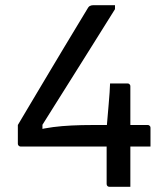

<svg xmlns="http://www.w3.org/2000/svg" viewBox="-20 -720 640 740"><path d="M339.5 -700Q344 -700 352.3 -700Q360.6 -700 371.1 -700Q381.5 -700 392 -700Q402.5 -700 411 -700Q419.6 -700 423.2 -700V-684.7Q395.3 -639.8 366.7 -594.4Q338.2 -548.9 309.1 -502.5Q280.1 -456.1 250 -408.4Q220 -360.7 188.9 -311.3Q157.9 -261.8 125 -209.4L143.6 -265.7V-200.6L116.1 -217Q151.1 -226 184.9 -230.2Q218.6 -234.5 255.6 -236.3Q292.7 -238.2 338 -238.2H549Q553 -238.2 555 -236.7Q557 -235.2 558.5 -233.2Q560 -231.2 560 -227.2Q560 -223.6 560 -216.4Q560 -209.1 560 -200.3Q560 -191.5 560 -182.4Q560 -173.3 560 -166.1Q560 -158.8 560 -155.2H59.8Q56.8 -155.2 54.3 -156.7Q51.8 -158.2 50.3 -160.7Q48.8 -163.2 48.8 -166.2V-238.2Q48.8 -238.2 58.9 -255.3Q69.1 -272.4 86.4 -301.6Q103.7 -330.9 126.6 -369.1Q149.6 -407.3 174.6 -449.6Q199.7 -491.9 225.7 -535Q251.7 -578.1 276 -618.4Q300.3 -658.7 320 -691.2Q323 -695.2 326.1 -696.9Q329.2 -698.6 332.7 -699.3Q336.2 -700 339.5 -700ZM404.2 -398.3Q408.8 -398.3 418.2 -398.3Q427.5 -398.3 437.8 -398.3Q448.1 -398.3 457.5 -398.3Q466.9 -398.3 471.4 -398.3Q475.4 -398.3 477.4 -396.8Q479.4 -395.3 480.9 -393.3Q482.4 -391.3 482.4 -387.3V-99.2Q482.4 -90.5 482.4 -75.9Q482.4 -61.3 482.4 -45.5Q482.4 -29.7 482.4 -17.1Q482.4 -4.6 482.4 0Q478.9 0 470.7 0Q462.6 0 452.6 0Q442.7 0 432.3 0Q421.8 0 413.7 0Q405.5 0 402 0Q397 0 394 -3Q391 -6 391 -11Q391 -23.4 391 -45.1Q391 -66.8 391 -92.7Q391 -118.7 391 -144.7Q391 -170.8 391 -192.5Q391 -214.2 391 -226.6Q392.6 -245.9 394.7 -269.8Q396.8 -293.7 398.8 -317.6Q400.9 -341.6 402.4 -362.8Q403.8 -383.9 404.2 -398.3Z"/></svg>

Font: Recursive Sans Linear Light
Style: Regular
Weight: 300
Version: Version 1.085